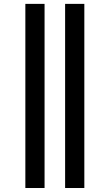

<svg xmlns="http://www.w3.org/2000/svg" viewBox="-20 -756 558 976"><path d="M108.9 199.7V-736.3H206.5V199.7ZM311 199.7V-736.3H408.7V199.7Z"/></svg>

Font: Monda Medium
Style: Regular
Weight: 500
Designer: Vernon Adams
Foundry: Vernon Adams
Version: Version 2.200